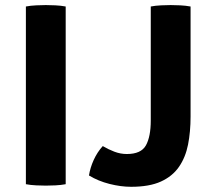

<svg xmlns="http://www.w3.org/2000/svg" viewBox="-20 -708 820 738"><path d="M79.5 -683Q97.5 -686.5 119.8 -687.5Q142 -688.5 156 -688.5Q171.5 -688.5 192.8 -687.5Q214 -686.5 232.5 -683V0Q214 3.5 192.8 4.5Q171.5 5.5 156 5.5Q142 5.5 119.8 4.5Q97.5 3.5 79.5 0ZM375 -146.5Q396 -134 419.5 -125Q443 -116 467.5 -116Q522.5 -116 541 -149.5Q559.5 -183 559.5 -245V-683Q577.5 -686.5 599.8 -687.5Q622 -688.5 636 -688.5Q651.5 -688.5 672.5 -687.5Q693.5 -686.5 712.5 -683V-260Q712.5 -201.5 702.8 -152.2Q693 -103 668 -66.8Q643 -30.5 598.5 -10.2Q554 10 484 10Q444.5 10 401 -1Q357.5 -12 322 -33.5Q326.5 -63 340.2 -93.2Q354 -123.5 375 -146.5Z"/></svg>

Font: Signika Negative Light
Style: Bold
Weight: 700
Version: Version 2.001